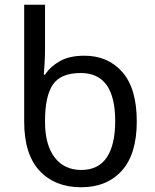

<svg xmlns="http://www.w3.org/2000/svg" viewBox="-20 -780 652 810"><path d="M322 10Q212 10 147 -59.5Q82 -129 82 -267V-760H170V-575Q170 -541 168 -511.5Q166 -482 165 -465H170Q192 -499 232.5 -522Q273 -545 336 -545Q436 -545 496.5 -475.5Q557 -406 557 -268Q557 -130 494 -60Q431 10 322 10ZM323 -63Q395 -63 430.5 -116Q466 -169 466 -269Q466 -472 321 -472Q236 -472 203 -423Q170 -374 170 -271V-265Q170 -169 210.5 -116Q251 -63 323 -63Z"/></svg>

Font: Noto Sans
Style: Regular
Weight: 400
Designer: Monotype Design Team
Foundry: Monotype Imaging Inc.
Version: Version 1.902